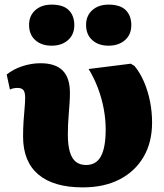

<svg xmlns="http://www.w3.org/2000/svg" viewBox="-20 -799 710 832"><path d="M339 13Q212 13 146 -43Q80 -99 80 -207Q80 -242 82 -272.5Q84 -303 86.5 -329.5Q89 -356 89 -376Q89 -399 81.5 -408.5Q74 -418 56 -418Q48 -418 39.5 -416.5Q31 -415 23 -411L9 -476Q37 -499 76.5 -512Q116 -525 155 -525Q220 -525 251.5 -493.5Q283 -462 283 -397Q283 -376 281.5 -353Q280 -330 278 -306.5Q276 -283 275 -260.5Q274 -238 274 -216Q274 -171 282.5 -141.5Q291 -112 308.5 -98Q326 -84 353 -84Q397 -84 417.5 -122Q438 -160 438 -239Q438 -282 429.5 -327.5Q421 -373 404.5 -417Q388 -461 364 -500L547 -523L563 -513Q587 -484 604 -444.5Q621 -405 630 -360Q639 -315 639 -268Q639 -182 602 -119Q565 -56 498 -21.5Q431 13 339 13ZM450 -601Q407 -601 380 -625Q353 -649 353 -691Q353 -731 380 -755Q407 -779 450 -779Q501 -779 525 -755Q549 -731 549 -690Q549 -649 521.5 -625Q494 -601 450 -601ZM204 -601Q160 -601 133 -625Q106 -649 106 -691Q106 -731 133 -755Q160 -779 204 -779Q254 -779 278 -755Q302 -731 302 -690Q302 -649 274.5 -625Q247 -601 204 -601Z"/></svg>

Font: Literata 18pt ExtraBold
Style: Regular
Weight: 800
Designer: Latin by Veronika Burian and Jose Scaglione. Greek by Irene Vlachou. Cyrillic by Vera Evstafieva.
Foundry: TypeTogether
Version: Version 3.103;gftools[0.9.29]